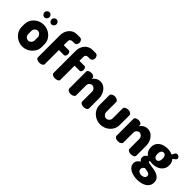

<svg xmlns="http://www.w3.org/2000/svg" viewBox="114 -1801 3071 3071"><g transform="rotate(45 1649.0 -265.5)"><path d="M254 -482Q300 -482 341 -465.5Q382 -449 413.5 -420.5Q445 -392 463.5 -353.5Q482 -315 482 -272V-202Q482 -160 463.5 -122Q445 -84 413.5 -54.5Q382 -25 341 -7.5Q300 10 254 10Q208 10 167 -7.5Q126 -25 95 -54Q64 -83 45.5 -121.5Q27 -160 27 -202V-272Q27 -314 45 -352Q63 -390 93.5 -419Q124 -448 165.5 -465Q207 -482 254 -482ZM327 -272Q327 -286 321 -299.5Q315 -313 305.5 -323.5Q296 -334 282.5 -340.5Q269 -347 254 -347Q239 -347 226 -340.5Q213 -334 203 -323.5Q193 -313 187.5 -299.5Q182 -286 182 -272V-202Q182 -172 203 -148.5Q224 -125 254 -125Q284 -125 305.5 -148.5Q327 -172 327 -202ZM176 -688Q199 -688 215.5 -670.5Q232 -653 232 -630Q232 -607 215.5 -589Q199 -571 176 -571Q153 -571 136 -589Q119 -607 119 -630Q119 -653 136 -670.5Q153 -688 176 -688ZM336 -688Q359 -688 375.5 -670.5Q392 -653 392 -630Q392 -607 375.5 -589Q359 -571 336 -571Q313 -571 296 -589Q279 -607 279 -630Q279 -653 296 -670.5Q313 -688 336 -688Z M710 -476H823Q842 -476 851.5 -458.5Q861 -441 861 -421Q861 -400 851.5 -383Q842 -366 823 -366H710V-47Q710 -26 686.5 -13Q663 0 631 0Q599 0 577 -13Q555 -26 555 -47V-547Q555 -590 569 -627Q583 -664 607 -691Q631 -718 663 -733Q695 -748 731 -748H803Q832 -748 846.5 -727.5Q861 -707 861 -683Q861 -658 846.5 -638Q832 -618 803 -618H765Q741 -618 725.5 -605Q710 -592 710 -564Z M1064 -476H1177Q1196 -476 1205.5 -458.5Q1215 -441 1215 -421Q1215 -400 1205.5 -383Q1196 -366 1177 -366H1064V-47Q1064 -26 1040.5 -13Q1017 0 985 0Q953 0 931 -13Q909 -26 909 -47V-547Q909 -590 923 -627Q937 -664 961 -691Q985 -718 1017 -733Q1049 -748 1085 -748H1157Q1186 -748 1200.5 -727.5Q1215 -707 1215 -683Q1215 -658 1200.5 -638Q1186 -618 1157 -618H1119Q1095 -618 1079.5 -605Q1064 -592 1064 -564Z M1417 -48Q1417 -30 1394 -15Q1371 0 1339 0Q1305 0 1283.5 -15Q1262 -30 1262 -48V-429Q1262 -450 1283.5 -463Q1305 -476 1339 -476Q1367 -476 1387 -463Q1407 -450 1407 -429V-406Q1421 -435 1456 -458.5Q1491 -482 1541 -482Q1575 -482 1606 -465.5Q1637 -449 1660 -420.5Q1683 -392 1697 -353.5Q1711 -315 1711 -272V-48Q1711 -24 1686.5 -12Q1662 0 1633 0Q1619 0 1605.5 -3Q1592 -6 1581 -12Q1570 -18 1563 -27Q1556 -36 1556 -48V-272Q1556 -286 1550.5 -299.5Q1545 -313 1535 -323.5Q1525 -334 1512 -340.5Q1499 -347 1484 -347Q1459 -347 1438 -327Q1417 -307 1417 -272Z M2019 10Q1972 10 1930.5 -7Q1889 -24 1858 -53Q1827 -82 1809 -120Q1791 -158 1791 -200V-428Q1791 -446 1814 -461Q1837 -476 1869 -476Q1900 -476 1923 -461Q1946 -446 1946 -428V-200Q1946 -186 1952 -172.5Q1958 -159 1967.5 -148.5Q1977 -138 1990.5 -131.5Q2004 -125 2019 -125Q2034 -125 2047 -131.5Q2060 -138 2070 -148.5Q2080 -159 2085.5 -172.5Q2091 -186 2091 -200V-429Q2091 -448 2114 -462Q2137 -476 2169 -476Q2203 -476 2224.5 -462Q2246 -448 2246 -429V-200Q2246 -158 2228 -120Q2210 -82 2179 -53Q2148 -24 2106.5 -7Q2065 10 2019 10Z M2486 -48Q2486 -30 2463 -15Q2440 0 2408 0Q2374 0 2352.5 -15Q2331 -30 2331 -48V-429Q2331 -450 2352.5 -463Q2374 -476 2408 -476Q2436 -476 2456 -463Q2476 -450 2476 -429V-406Q2490 -435 2525 -458.5Q2560 -482 2610 -482Q2644 -482 2675 -465.5Q2706 -449 2729 -420.5Q2752 -392 2766 -353.5Q2780 -315 2780 -272V-48Q2780 -24 2755.5 -12Q2731 0 2702 0Q2688 0 2674.5 -3Q2661 -6 2650 -12Q2639 -18 2632 -27Q2625 -36 2625 -48V-272Q2625 -286 2619.5 -299.5Q2614 -313 2604 -323.5Q2594 -334 2581 -340.5Q2568 -347 2553 -347Q2528 -347 2507 -327Q2486 -307 2486 -272Z M3054 -135Q3021 -135 2994 -141Q2990 -134 2990 -128Q2990 -114 3012 -108.5Q3034 -103 3067 -98.5Q3100 -94 3138 -87.5Q3176 -81 3209 -65Q3242 -49 3264 -21Q3286 7 3286 54Q3286 98 3266.5 129Q3247 160 3215 179.5Q3183 199 3142.5 208Q3102 217 3060 217Q3015 217 2974 207.5Q2933 198 2901.5 179.5Q2870 161 2851 134Q2832 107 2832 72Q2832 36 2851 10.5Q2870 -15 2899 -32Q2882 -42 2872.5 -56.5Q2863 -71 2863 -94Q2863 -122 2877 -140Q2891 -158 2914 -175Q2883 -198 2866 -230.5Q2849 -263 2849 -302V-317Q2849 -353 2863.5 -383.5Q2878 -414 2905 -436Q2932 -458 2970 -470Q3008 -482 3054 -482Q3086 -482 3115 -475.5Q3144 -469 3167 -458Q3185 -501 3198 -514.5Q3211 -528 3224 -528Q3252 -528 3267.5 -512Q3283 -496 3283 -482Q3283 -466 3267 -452Q3258 -444 3246.5 -435.5Q3235 -427 3224 -416Q3262 -375 3262 -317V-302Q3262 -266 3246.5 -235.5Q3231 -205 3203.5 -182.5Q3176 -160 3138 -147.5Q3100 -135 3054 -135ZM3112 -317Q3112 -348 3097.5 -370Q3083 -392 3055 -392Q3028 -392 3013.5 -370Q2999 -348 2999 -317V-303Q2999 -270 3013.5 -247.5Q3028 -225 3056 -225Q3082 -225 3097 -246.5Q3112 -268 3112 -302ZM3136 58Q3136 41 3126.5 30Q3117 19 3100.5 12.5Q3084 6 3062.5 2.5Q3041 -1 3018 -4Q2998 7 2988 22.5Q2978 38 2978 56Q2978 87 3002.5 103Q3027 119 3057 119Q3087 119 3111.5 103Q3136 87 3136 58Z"/></g></svg>

Font: AkaAcidDosis
Style: ExtraBold
Weight: 800
Designer: Edgar Tolentino, Pablo Impallari, Igino Marini, Aka-Acid
Foundry: Edgar Tolentino, Pablo Impallari, Igino Marini, Aka-Acid
Version: Version 1.007